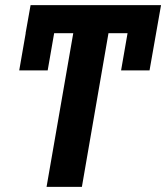

<svg xmlns="http://www.w3.org/2000/svg" viewBox="-20 -731 650 751"><path d="M423.3 -710.9 300.3 0H162.1L285.6 -710.9ZM609.9 -710.9 590.3 -601.1H80.1L99.6 -710.9ZM609.9 -710.9 564.9 -455.6H453.6L498 -710.9ZM210.9 -710.9 166.5 -455.6H55.2L99.6 -710.9Z"/></svg>

Font: Roboto
Style: Bold Italic
Weight: 700
Italic angle: -12°
Designer: Christian Robertson
Foundry: Google
Version: Version 3.0